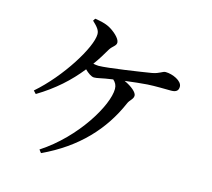

<svg xmlns="http://www.w3.org/2000/svg" viewBox="-115 -931 1231 1113"><g transform="rotate(15 500.0 -374.0)"><path d="M221 43C425 -52 554 -193 628 -364C637 -387 659 -397 659 -419C659 -438 627 -466 581 -487C630 -493 682 -499 714 -501C762 -504 821 -502 856 -502C891 -502 899 -518 899 -537C899 -572 839 -598 798 -598C779 -598 767 -580 721 -572C667 -563 464 -532 412 -532C402 -532 391 -534 380 -536C404 -569 426 -604 446 -639C461 -663 483 -670 483 -690C483 -715 442 -750 410 -767C387 -779 357 -786 323 -791L314 -777C346 -747 359 -730 359 -707C359 -629 231 -422 87 -297L103 -280C206 -342 284 -413 348 -494C366 -476 388 -460 404 -460C423 -460 444 -467 470 -471L515 -478C530 -465 539 -449 539 -427C539 -329 407 -105 207 25Z"/></g></svg>

Font: Noto Serif CJK SC SemiBold
Style: Regular
Weight: 600
Designer: Ryoko NISHIZUKA 西塚涼子 (kana & ideographs); Frank Grießhammer (Latin, Greek & Cyrillic); Wenlong ZHANG 张文龙 (bopomofo); San
Foundry: Adobe
Version: Version 2.001;hotconv 1.1.0;makeotfexe 2.6.0